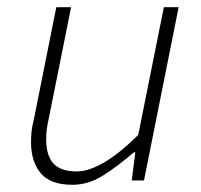

<svg xmlns="http://www.w3.org/2000/svg" viewBox="-20 -500 558 532"><path d="M475 -480 379 0H345L355 -78H351Q307 -40 266 -14Q225 12 181 12Q119 12 92.5 -20.5Q66 -53 66 -105Q66 -123 67.5 -136.5Q69 -150 74 -170L136 -480H177L116 -176Q111 -154 109.5 -141Q108 -128 108 -114Q108 -69 128 -47Q148 -25 193 -25Q225 -25 267 -49Q309 -73 363 -126L434 -480Z"/></svg>

Font: TypoPRO Source Sans Pro
Style: Italic
Weight: 300
Italic angle: -11°
Designer: Paul D. Hunt
Foundry: Adobe Systems Incorporated
Version: Version 1.075;PS 2.000;hotconv 1.0.86;makeotf.lib2.5.63406